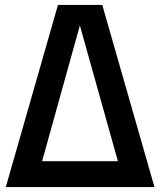

<svg xmlns="http://www.w3.org/2000/svg" viewBox="-20 -760 652 780"><path d="M3.5 0 215.5 -740H395.5L607.5 0ZM151 -105H459L304.5 -656.5Z"/></svg>

Font: Encode Sans Cnd SmBold
Style: Regular
Weight: 600
Width: 3
Designer: Multiple Designers
Foundry: Impallari Type
Version: Version 3.002; ttfautohint (v1.8.3) -l 8 -r 50 -G 200 -x 14 